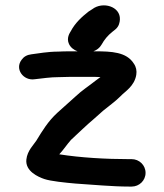

<svg xmlns="http://www.w3.org/2000/svg" viewBox="-20 -685 605 707"><path d="M235.3 -401.9H330.5C337 -401.9 341 -401.8 349.9 -401.2C345.1 -397.8 338.2 -392.9 332 -388C308.2 -368.9 282.2 -352.8 257.2 -329C235.6 -309.2 213.1 -289.3 190.8 -269.4C156.6 -237.7 136.9 -204.9 113.6 -166.8C105.9 -154.2 80.4 -130.5 77.1 -97.7C72.3 -54.4 121.1 -33.3 143.2 -25.8C167.2 -17.7 219.6 -12.5 257.7 -9.1C320.9 -5 393.8 2 455 2H465C492.6 2 516 -20.1 516 -48.5C516 -76.9 492.6 -99 465 -99H455C371.1 -99 275.6 -104.4 198.3 -116.8C215.8 -135.8 225.8 -152.3 241.4 -169.9C269.4 -195.5 297 -223 326.1 -247.4L359.6 -277.2C381.1 -295.1 402 -309.1 423.1 -330C440.2 -348.4 474.7 -367 481.8 -409.3C484.3 -424.4 481.2 -439 472.8 -450.8C446.2 -493.8 389.8 -496 330.5 -496H324C336.3 -500.7 347.2 -508.9 353.4 -519.8C364.7 -539.7 376.1 -553.8 394.5 -568.5L404.8 -576.7C418.8 -588.1 421 -603.9 421.5 -613.3C423.8 -661.5 358.1 -680.8 319.8 -651.2L306.3 -642.6C280.9 -622.8 256.6 -600.4 240.4 -569.7C237.4 -564.5 223.5 -545.2 234.1 -522.9C240.1 -510.1 251.8 -501.1 265.6 -496H235.3C220.6 -496 207.4 -495.7 195.5 -495C155.4 -494.9 121.7 -488.3 95.3 -485C79.7 -483.1 67.8 -476.4 59.9 -465.3C33 -430.8 66.4 -386.8 107.7 -393.2C136.2 -396.1 163.2 -401 198 -401H199.4C209.2 -401.6 220.7 -401.9 235.3 -401.9Z"/></svg>

Font: NumbBunny
Style: Bk
Weight: 400
Designer: Robert Jablonski
Foundry: Cannot Into Space Fonts
Version: Version 1.0